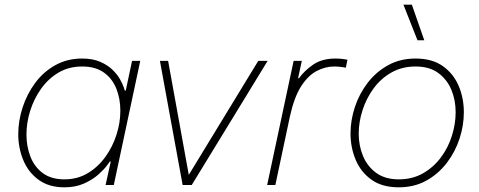

<svg xmlns="http://www.w3.org/2000/svg" viewBox="-20 -790 2046 820"><path d="M331 -540Q376 -540 408 -526Q440 -512 460.5 -492Q481 -472 492.5 -451.5Q504 -431 508.5 -417Q513 -403 513 -403H517L544 -530H579L466 0H431L453 -100H449Q449 -100 437 -83.5Q425 -67 400.5 -45Q376 -23 339.5 -6.5Q303 10 255 10Q189 10 145 -22Q101 -54 79.5 -106Q58 -158 58 -217Q58 -274 76.5 -331Q95 -388 130 -435.5Q165 -483 216 -511.5Q267 -540 331 -540ZM331 -506Q274 -506 230 -480Q186 -454 155.5 -411Q125 -368 109 -317Q93 -266 93 -215Q93 -165 110 -121Q127 -77 163 -50.5Q199 -24 255 -24Q311 -24 355 -50.5Q399 -77 430 -120Q461 -163 477.5 -214.5Q494 -266 494 -317Q494 -368 477 -411Q460 -454 424 -480Q388 -506 331 -506Z M799 0H760L663 -530H698L789 -28H777L1083 -530H1123Z M1156 0H1121L1234 -530H1269L1253 -456H1257Q1280 -488 1317.5 -514Q1355 -540 1413 -540Q1433 -540 1448.5 -537.5Q1464 -535 1464 -535L1457 -501Q1457 -501 1441 -503.5Q1425 -506 1407 -506Q1369 -506 1332 -486.5Q1295 -467 1265.5 -420.5Q1236 -374 1218 -292Z M1683 10Q1612 10 1566.5 -22.5Q1521 -55 1499 -107.5Q1477 -160 1477 -220Q1477 -276 1495.5 -332.5Q1514 -389 1550 -436Q1586 -483 1637.5 -511.5Q1689 -540 1755 -540Q1826 -540 1871.5 -507.5Q1917 -475 1939 -423Q1961 -371 1961 -310Q1961 -254 1942.5 -197.5Q1924 -141 1888 -94Q1852 -47 1800.5 -18.5Q1749 10 1683 10ZM1683 -24Q1741 -24 1786 -49.5Q1831 -75 1862.5 -117Q1894 -159 1910 -210Q1926 -261 1926 -311Q1926 -363 1907.5 -407Q1889 -451 1851.5 -478.5Q1814 -506 1755 -506Q1697 -506 1652 -480.5Q1607 -455 1576 -413Q1545 -371 1528.5 -320Q1512 -269 1512 -219Q1512 -168 1530.5 -123.5Q1549 -79 1587 -51.5Q1625 -24 1683 -24ZM1792 -618H1763L1703 -770H1739Z"/></svg>

Font: Be Vietnam Pro Variable Thin
Style: Italic
Weight: 100
Italic angle: -12°
Designer: Lam Bao, Tony Le, Vietanh Nguyen
Foundry: Yellow Type Foundry
Version: Version 1.002